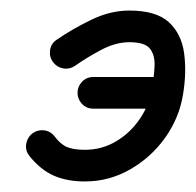

<svg xmlns="http://www.w3.org/2000/svg" viewBox="-20 -314 371 364"><path d="M157 -108Q144 -108 135.5 -117Q127 -126 127 -138Q127 -150 135.5 -159Q144 -168 157 -168Q192 -168 226.5 -168Q261 -168 296 -168Q296 -168 296 -168Q296 -168 296 -168Q308 -168 317 -159Q326 -150 326 -138Q326 -126 317 -117Q308 -108 296 -108Q261 -108 226.5 -108Q192 -108 157 -108Q157 -108 157 -108Q157 -108 157 -108ZM80 -197Q73 -207 75 -219.5Q77 -232 88 -239Q117 -259 153 -276.5Q189 -294 225 -294Q276 -294 300 -272Q324 -250 329 -213.5Q334 -177 327 -135Q320 -91 293.5 -53.5Q267 -16 227 7Q187 30 141 30Q107 30 82 19Q57 8 36 -18Q36 -18 36 -18Q36 -18 36 -18Q28 -28 29.5 -40Q31 -52 40 -60Q50 -68 62.5 -67Q75 -66 83 -56Q95 -40 107.5 -35Q120 -30 141 -30Q173 -30 200 -46Q227 -62 245 -88.5Q263 -115 268 -145Q272 -168 273 -188.5Q274 -209 264.5 -221.5Q255 -234 225 -234Q199 -234 171 -219Q143 -204 122 -189Q111 -182 99 -184.5Q87 -187 80 -197Z"/></svg>

Font: FRB American Cursive Guidelines
Style: Bold Italic
Weight: 700
Italic angle: -25°
Version: Version 2.0;Modular Font Editor K font №1